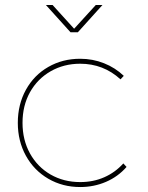

<svg xmlns="http://www.w3.org/2000/svg" viewBox="-20 -754 597 774"><path d="M479 -448.2 465.8 -434.1Q397 -497.1 303.2 -497.1Q237.3 -497.1 184.1 -466.6Q130.9 -436 100.8 -382.1Q70.8 -328.1 70.8 -258.8Q70.8 -189.9 100.8 -135.5Q130.9 -81.1 183.8 -50.5Q236.8 -20 303.2 -20Q356.4 -20 400.6 -39.6Q444.8 -59.1 477.1 -95.2L490.2 -81.1Q456.1 -42 407.5 -21Q358.9 0 303.2 0Q232.4 0 174.8 -33.4Q117.2 -66.9 84.5 -126Q51.8 -185.1 51.8 -258.8Q51.8 -333 84.5 -392.1Q117.2 -451.2 174.6 -484.1Q231.9 -517.1 303.2 -517.1Q354 -517.1 399.4 -499Q444.8 -481 479 -448.2ZM191.9 -733.9 278.8 -638.2 366.2 -733.9H393.1L293.9 -624H264.2L165 -733.9Z"/></svg>

Font: Montserrat
Style: Thin
Weight: 250
Designer: Julieta Ulanovsky
Foundry: Julieta Ulanovsky
Version: Version 1.000;PS 002.000;hotconv 1.0.70;makeotf.lib2.5.58329